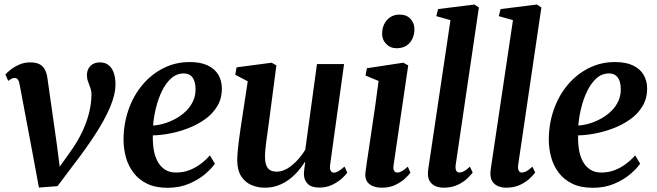

<svg xmlns="http://www.w3.org/2000/svg" viewBox="-20 -838 2968 868"><path d="M69 -454.5Q66.5 -470.5 61 -478Q55.5 -485.5 46.5 -485.5Q37.5 -485.5 30.5 -481.2Q23.5 -477 17 -472.5L4.5 -501.5Q10.5 -508.5 26.2 -521.5Q42 -534.5 65.2 -545.2Q88.5 -556 116.5 -556Q143 -556 159 -547.5Q175 -539 183.2 -522.8Q191.5 -506.5 194.5 -484L236 -192L255.5 -42L220.5 -43L298 -152Q329.5 -196 350 -238.5Q370.5 -281 381.5 -323Q392.5 -365 393.5 -407.5Q394 -425 388.8 -439.8Q383.5 -454.5 378.2 -468.8Q373 -483 373 -498.5Q373 -524 389 -540Q405 -556 431 -556Q456.5 -556 472.2 -542.5Q488 -529 495 -506.5Q502 -484 502 -458Q502.5 -412 478 -354.2Q453.5 -296.5 409.8 -229.2Q366 -162 308 -87L240 3.5L156 10L123.5 -165Z M951.5 -98Q937.5 -77 907.8 -51.5Q878 -26 835 -7.5Q792 11 737 11Q683.5 11 645.5 -7.2Q607.5 -25.5 583.8 -56.8Q560 -88 549.2 -127Q538.5 -166 538.5 -207Q539 -280 561.5 -343.5Q584 -407 624.5 -455Q665 -503 719.5 -530.2Q774 -557.5 837.5 -557.5Q887.5 -557.5 919.5 -542Q951.5 -526.5 967 -500Q982.5 -473.5 983 -440Q983.5 -393.5 962.8 -358.8Q942 -324 907.5 -299.2Q873 -274.5 831.5 -258.5Q790 -242.5 748 -234.5Q706 -226.5 671 -226Q670 -191.5 675 -161.2Q680 -131 692.8 -107.8Q705.5 -84.5 726 -71.2Q746.5 -58 775.5 -58Q808.5 -58 836.2 -68.8Q864 -79.5 887.2 -97Q910.5 -114.5 929 -135.5ZM811 -506Q778.5 -506 754 -484Q729.5 -462 712.2 -426.5Q695 -391 685 -350Q675 -309 672 -270.5Q697 -272 724 -280.2Q751 -288.5 776 -302.5Q801 -316.5 821.2 -336.2Q841.5 -356 853 -381.2Q864.5 -406.5 864 -436Q863.5 -471 849.8 -488.5Q836 -506 811 -506Z M1177 10.5Q1144 10.5 1116 -1.8Q1088 -14 1070.5 -41Q1053 -68 1052.5 -111.5Q1052.5 -128 1054.2 -149.5Q1056 -171 1059 -195.2Q1062 -219.5 1065.5 -243Q1069 -266.5 1072 -287L1100 -470.5L1043.5 -500L1049.5 -533.5L1208 -554.5L1229.5 -542.5L1196 -287Q1193.5 -266.5 1190.2 -244.5Q1187 -222.5 1184.2 -201.5Q1181.5 -180.5 1179.8 -162.5Q1178 -144.5 1178 -132Q1178 -105.5 1184 -90.2Q1190 -75 1201.8 -68.5Q1213.5 -62 1231 -62Q1255 -62 1278.8 -76Q1302.5 -90 1323.5 -112.8Q1344.5 -135.5 1360 -161L1413 -548.5H1535.5L1472.5 -93.5Q1470 -75 1475 -66.2Q1480 -57.5 1489.5 -57.5Q1498.5 -57.5 1509.5 -63.8Q1520.5 -70 1537.5 -85L1550 -57.5Q1543.5 -47.5 1526 -31.5Q1508.5 -15.5 1482.5 -2.8Q1456.5 10 1424 10Q1388.5 10 1371.8 -6.2Q1355 -22.5 1354 -48.5Q1354 -51.5 1354.2 -58Q1354.5 -64.5 1355.5 -72.8Q1356.5 -81 1357.8 -89.5Q1359 -98 1360 -105L1358.5 -106Q1344.5 -84 1326.5 -63.2Q1308.5 -42.5 1285.8 -25.8Q1263 -9 1236 0.8Q1209 10.5 1177 10.5Z M1706.5 10.5Q1682 10.5 1664.2 2.8Q1646.5 -5 1638 -19.8Q1629.5 -34.5 1632 -57Q1634 -75 1638.8 -106.8Q1643.5 -138.5 1649.8 -180.2Q1656 -222 1663.2 -270.5Q1670.5 -319 1677.8 -370.2Q1685 -421.5 1691.5 -472L1632.5 -496.5L1638.5 -529.5L1803 -554.5L1825.5 -542.5L1759.5 -93Q1756.5 -74.5 1761.5 -66.2Q1766.5 -58 1775.5 -58Q1785.5 -58 1796.2 -63.8Q1807 -69.5 1823.5 -84.5L1835.5 -57.5Q1829 -47.5 1811.8 -31.5Q1794.5 -15.5 1768.2 -2.5Q1742 10.5 1706.5 10.5ZM1772.5 -620Q1744 -620 1725.2 -640Q1706.5 -660 1707.5 -688.5Q1708.5 -724 1730 -748Q1751.5 -772 1787 -772Q1818.5 -772 1836.2 -752.2Q1854 -732.5 1853.5 -706Q1853.5 -669.5 1832.5 -644.8Q1811.5 -620 1772.5 -620Z M2040 -92Q2038 -75 2042.5 -66.5Q2047 -58 2056.5 -58Q2065.5 -58 2076.2 -63.2Q2087 -68.5 2104.5 -84.5L2117 -58Q2109.5 -47.5 2092.5 -31.2Q2075.5 -15 2048.8 -2.2Q2022 10.5 1985 10.5Q1966.5 10.5 1950.2 4Q1934 -2.5 1924.2 -16.5Q1914.5 -30.5 1914.5 -53.5Q1914.5 -58.5 1915.2 -65.5Q1916 -72.5 1917 -80Q1918 -87.5 1919 -93L2016.5 -747L1952.5 -765L1960.5 -797L2124.5 -817.5L2145 -804.5Z M2322.5 -92Q2320.5 -75 2325 -66.5Q2329.5 -58 2339 -58Q2348 -58 2358.8 -63.2Q2369.5 -68.5 2387 -84.5L2399.5 -58Q2392 -47.5 2375 -31.2Q2358 -15 2331.2 -2.2Q2304.5 10.5 2267.5 10.5Q2249 10.5 2232.8 4Q2216.5 -2.5 2206.8 -16.5Q2197 -30.5 2197 -53.5Q2197 -58.5 2197.8 -65.5Q2198.5 -72.5 2199.5 -80Q2200.5 -87.5 2201.5 -93L2299 -747L2235 -765L2243 -797L2407 -817.5L2427.5 -804.5Z M2874 -98Q2860 -77 2830.2 -51.5Q2800.5 -26 2757.5 -7.5Q2714.5 11 2659.5 11Q2606 11 2568 -7.2Q2530 -25.5 2506.2 -56.8Q2482.5 -88 2471.8 -127Q2461 -166 2461 -207Q2461.5 -280 2484 -343.5Q2506.5 -407 2547 -455Q2587.5 -503 2642 -530.2Q2696.5 -557.5 2760 -557.5Q2810 -557.5 2842 -542Q2874 -526.5 2889.5 -500Q2905 -473.5 2905.5 -440Q2906 -393.5 2885.2 -358.8Q2864.5 -324 2830 -299.2Q2795.5 -274.5 2754 -258.5Q2712.5 -242.5 2670.5 -234.5Q2628.5 -226.5 2593.5 -226Q2592.5 -191.5 2597.5 -161.2Q2602.5 -131 2615.2 -107.8Q2628 -84.5 2648.5 -71.2Q2669 -58 2698 -58Q2731 -58 2758.8 -68.8Q2786.5 -79.5 2809.8 -97Q2833 -114.5 2851.5 -135.5ZM2733.5 -506Q2701 -506 2676.5 -484Q2652 -462 2634.8 -426.5Q2617.5 -391 2607.5 -350Q2597.5 -309 2594.5 -270.5Q2619.5 -272 2646.5 -280.2Q2673.5 -288.5 2698.5 -302.5Q2723.5 -316.5 2743.8 -336.2Q2764 -356 2775.5 -381.2Q2787 -406.5 2786.5 -436Q2786 -471 2772.2 -488.5Q2758.5 -506 2733.5 -506Z"/></svg>

Font: Merriweather 48pt SemiBold
Style: Italic
Weight: 600
Italic angle: -7.8°
Designer: Eben Sorkin
Foundry: Eben Sorkin
Version: Version 2.101